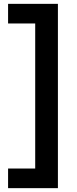

<svg xmlns="http://www.w3.org/2000/svg" viewBox="-20 -810 401 998"><path d="M22 66H163V-688H22V-790H281V168H22Z"/></svg>

Font: Prodigy Sans SemiBold
Style: Regular
Weight: 600
Designer: Wei Huang
Foundry: Wei Huang
Version: Version 1.003; ttfautohint (v1.8.3)